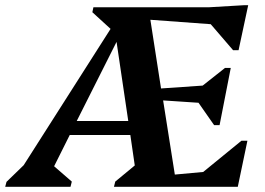

<svg xmlns="http://www.w3.org/2000/svg" viewBox="-75 -718 1020 738"><path d="M-55 0 -50 -19 16 -83 350 -607 280 -671 284 -690H727L863 -698H879L842 -525H821L735 -625L503 -642L544 -378L704 -389L790 -457H812L769 -237H748L688 -323L552 -332L597 -47L706 -57L853 -177H876L839 0H363L368 -20L443 -82L426 -199H193L133 -79L201 -20L196 0ZM220 -253H418L373 -557Z"/></svg>

Font: Platypi SemiBold
Style: Italic
Weight: 600
Italic angle: -13°
Designer: David Sargent
Foundry: Bolt Cutter Type
Version: Version 1.200; ttfautohint (v1.8.4.7-5d5b)